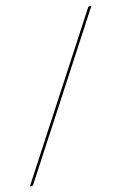

<svg xmlns="http://www.w3.org/2000/svg" viewBox="-54 -759 528 836"><g transform="rotate(-5 210.0 -340.5)"><path d="M57.5 33Q56 37 52.8 38Q49.5 39 46.5 39H42.5L362.5 -714Q365.5 -720 372.5 -720H377.5Z"/></g></svg>

Font: Lato Hairline
Style: Regular
Weight: 100
Designer: Lukasz Dziedzic
Foundry: tyPoland Lukasz Dziedzic
Version: Version 2.007; 2014-02-27